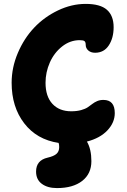

<svg xmlns="http://www.w3.org/2000/svg" viewBox="-20 -731 655 990"><path d="M273.9 238.8Q225.1 238.8 195.6 216.8Q166 194.8 166 153.8Q166 95.7 225.1 82Q257.3 74.7 271.2 62.3Q285.2 49.8 285.2 27.8Q285.2 13.2 282.2 5.9Q169.4 -11.2 104.7 -95.5Q40 -179.7 40 -304.2Q40 -382.8 72 -458Q104 -533.2 156.2 -588.4Q208.5 -643.6 278.8 -677.2Q349.1 -710.9 421.9 -710.9Q497.1 -710.9 531.5 -680.4Q565.9 -649.9 565.9 -590.8Q565.9 -535.2 541 -497.1Q516.1 -459 470.2 -459Q448.7 -459 435.3 -470.7Q421.9 -482.4 421.9 -500Q421.9 -513.7 415.8 -518.8Q409.7 -523.9 391.1 -523.9Q341.3 -523.9 300 -491.2Q258.8 -458.5 236.8 -408.4Q214.8 -358.4 214.8 -304.2Q214.8 -233.9 250.2 -195.6Q285.6 -157.2 347.2 -157.2Q376.5 -157.2 398.2 -163.3Q419.9 -169.4 432.6 -178Q445.3 -186.5 456.1 -195.1Q466.8 -203.6 481 -209.7Q495.1 -215.8 513.2 -215.8Q571.8 -215.8 571.8 -147.9Q571.8 -99.1 533.9 -58.8Q496.1 -18.6 428.2 -1Q451.2 38.1 451.2 100.1Q451.2 165 403.8 201.9Q356.4 238.8 273.9 238.8Z"/></svg>

Font: Shantell Sans Normal
Style: Regular
Weight: 800
Designer: Stephen Nixon, Anya Danilova, Shantell Martin
Foundry: Arrow Type
Version: Version 1.006;[559af2be0]